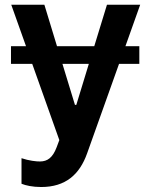

<svg xmlns="http://www.w3.org/2000/svg" viewBox="-20 -565 620 790"><path d="M553.3 -375H496.1L556.8 -545.5H420.1L367.9 -375H214.5L162.6 -545.5H26.3L87 -375H25.2V-302.2H112.6L224.1 11.4L213.1 40.8C196.7 84.2 175.1 99.1 144.9 99.4C130.7 99.8 98.7 96.2 68.5 85.9V191.1C85.9 198.2 114.3 204.5 149.5 204.5C249.6 204.5 307.5 153.1 338.4 66.1L469.8 -302.2H553.3ZM236.9 -302.2H345.5L294 -133.5H288.4Z"/></svg>

Font: Margiela Sans Semi Bold
Style: Regular
Weight: 600
Designer: Stefan Endress, Andreas Faust
Version: Version 1.100;FEAKit 1.0